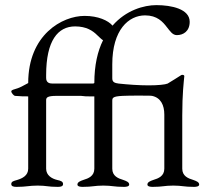

<svg xmlns="http://www.w3.org/2000/svg" viewBox="-20 -726 816 749"><path d="M24 -8C24 0 31 3 44 3C84 3 92 -2 127 -2C162 -2 166 3 206 3C219 3 226 0 226 -8C226 -18 217 -21 203 -24C182 -29 160 -42 160 -68V-335C160 -345 164 -352 200 -352H296C309 -350 320 -350 330 -350C336 -350 342 -350 348 -350V-68C348 -39 325 -30 305 -24C294 -20 282 -16 282 -6C282 2 295 3 302 3C342 3 348 -2 383 -2C418 -2 424 3 464 3C471 3 484 2 484 -6C484 -16 472 -20 461 -24C441 -30 418 -39 418 -68V-332C418 -344 419 -350 458 -352C476 -353 499 -353 519 -353C547 -353 570 -353 573 -352C607 -345 621 -316 621 -279V-68C621 -39 598 -30 578 -24C567 -20 555 -16 555 -6C555 2 568 3 575 3C615 3 621 -2 656 -2C691 -2 697 3 737 3C744 3 757 2 757 -6C757 -16 745 -20 734 -24C714 -30 691 -39 691 -68V-275C691 -362 697 -406 699 -429C699 -432 696 -434 692 -434C690 -434 689 -434 687 -433C669 -422 653 -411 634 -400C625 -396 596 -393 560 -393C523 -393 480 -396 443 -400C430 -402 418 -404 418 -420V-475C418 -610 482 -666 546 -666C593 -666 615 -641 631 -620C644 -604 653 -589 670 -589C695 -589 720 -604 720 -641C720 -691 649 -706 590 -706C541 -706 471 -686 419 -626C402 -646 363 -664 310 -664C223 -664 90 -591 90 -402C70 -392 61 -384 31 -376C29 -375 24 -373 24 -370C24 -363 34 -353 38 -352C59 -350 77 -350 90 -350V-68C90 -41 67 -30 47 -24C33 -20 24 -18 24 -8ZM160 -422V-433C160 -568 206 -623 273 -623C317 -623 342 -606 359 -589C368 -581 375 -573 382 -569C361 -527 348 -472 348 -402C346 -401 345 -401 344 -400H185C172 -400 160 -404 160 -422Z"/></svg>

Font: EB Garamond
Style: Regular
Weight: 400
Designer: Georg Duffner and Octavio Pardo
Foundry: Georg Duffner
Version: Version 1.000;PS 001.000;hotconv 1.0.88;makeotf.lib2.5.64775